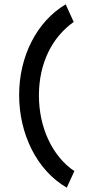

<svg xmlns="http://www.w3.org/2000/svg" viewBox="-20 -757 415 883"><path d="M287 106 322 30C221 -38 159 -170 159 -318C159 -468 221 -587 319 -656L282 -737C149 -658 68 -498 68 -320C68 -141 149 26 287 106Z"/></svg>

Font: Inconsolata Condensed
Style: Bold
Weight: 700
Width: 3
Monospace: yes
Designer: Raph Levien, Cyreal, Brenton Simpson
Foundry: Raph Levien, Cyreal, Google
Version: Version 3.100